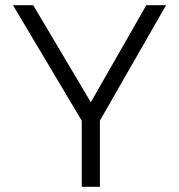

<svg xmlns="http://www.w3.org/2000/svg" viewBox="-20 -720 690 740"><path d="M295 -255 30 -700H108L330 -326L544 -700H620L365 -255V0H295Z"/></svg>

Font: PT Root UI Web
Style: Regular
Weight: 400
Designer: Vitaly Kuzmin
Foundry: ParaType Ltd.
Version: Version 1.000W